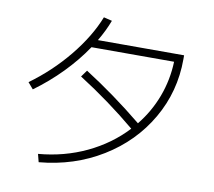

<svg xmlns="http://www.w3.org/2000/svg" viewBox="-86 -880 1109 997"><g transform="rotate(10 469.0 -381.0)"><path d="M623 -236.3Q480.5 -355.5 319.3 -458L344.7 -493.2Q500 -394.5 652.3 -270Q711.9 -343.8 745.1 -432.1Q778.3 -520.5 781.7 -617.2H346.2Q296.4 -543 229.5 -474.4Q162.6 -405.8 84 -348.6L55.7 -381.8Q167.5 -462.9 254.2 -568.8Q340.8 -674.8 382.8 -781.2L426.8 -770.5Q405.8 -714.8 372.6 -659.2H827.1V-638.7Q827.1 -467.8 743.4 -323.5Q659.7 -179.2 512 -88.6Q364.3 2 179.7 18.6L168.9 -23.4Q305.7 -35.2 422.4 -90.6Q539.1 -146 623 -236.3Z"/></g></svg>

Font: Pretendard JP ExtraLight
Style: Regular
Weight: 200
Designer: Base glyphs from Inter by Rasmus Andersson; Hangeul glyphs from Noto Sans CJK(Source Han Sans) by Jang Soo-young and Kan
Foundry: Kil Hyung-jin
Version: Version 1.309